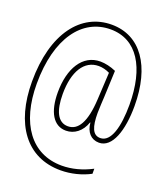

<svg xmlns="http://www.w3.org/2000/svg" viewBox="-146 -811 855 997"><g transform="rotate(20 281.5 -312.0)"><path d="M306 89C364 89 422 74 469 49V21C416 49 359 64 304 64C136 64 37 -72 37 -292C37 -545 146 -688 302 -688C448 -688 527 -559 527 -353C527 -232 502 -139 443 -139C401 -139 386 -180 386 -257C386 -285 389 -324 390 -348L396 -493C367 -506 335 -513 309 -513C211 -513 155 -419 155 -287C155 -179 193 -114 262 -114C308 -114 348 -144 366 -197H368C372 -146 401 -114 445 -114C518 -114 554 -221 554 -356C554 -576 459 -713 299 -713C131 -713 10 -562 10 -294C10 -59 118 89 306 89ZM264 -139C208 -139 182 -195 182 -288C182 -412 229 -488 309 -488C328 -488 350 -483 370 -473L362 -323C355 -195 320 -139 264 -139Z"/></g></svg>

Font: Noto Sans Mono SemiCondensed Thin
Style: Regular
Weight: 100
Width: 4
Designer: Monotype Design Team
Foundry: Monotype Imaging Inc.
Version: Version 2.014